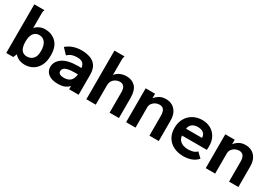

<svg xmlns="http://www.w3.org/2000/svg" viewBox="23 -1479 3255 2297"><g transform="rotate(30 1650.0 -330.0)"><path d="M308 12Q265 12 228 -3.5Q191 -19 166 -50L145 0H48V-672H186V-662Q181 -656 179.5 -649Q178 -642 178 -625V-419Q200 -447 237 -463.5Q274 -480 314 -479Q407 -478 466 -418.5Q525 -359 525 -242Q525 -155 495 -99Q465 -43 416 -15.5Q367 12 308 12ZM282 -86Q329 -86 363 -118.5Q397 -151 397 -230Q397 -302 367.5 -343Q338 -384 285 -384Q235 -384 207 -346Q179 -308 179 -237Q178 -86 282 -86Z M767 12Q681 12 634 -24Q587 -60 587 -120Q587 -195 658 -245Q729 -295 877 -295Q892 -295 918 -294Q909 -346 882.5 -363Q856 -380 812 -380Q774 -380 743 -370.5Q712 -361 681 -332L609 -407Q654 -446 707 -462.5Q760 -479 817 -479Q880 -479 932.5 -461Q985 -443 1016.5 -398.5Q1048 -354 1048 -273V0H917V-45Q887 -14 850.5 -1Q814 12 767 12ZM715 -137Q715 -110 736 -98.5Q757 -87 792 -87Q848 -87 880 -115Q912 -143 919 -207Q907 -207 895 -207Q883 -207 875 -207Q813 -207 778 -197.5Q743 -188 729 -172Q715 -156 715 -137Z M1155 -672H1293V-662Q1288 -656 1286.5 -649Q1285 -642 1285 -625V-410Q1312 -446 1352.5 -462.5Q1393 -479 1436 -479Q1513 -479 1559 -431Q1605 -383 1605 -278V0H1476V-276Q1476 -335 1456 -358.5Q1436 -382 1402 -382Q1355 -382 1320 -351.5Q1285 -321 1285 -266V0H1155Z M1704 0V-468H1834V-406Q1860 -439 1896 -459Q1932 -479 1983 -479Q2029 -479 2068 -458Q2107 -437 2131 -393Q2155 -349 2155 -278V0H2026V-276Q2026 -382 1948 -382Q1920 -382 1894 -369.5Q1868 -357 1851 -333.5Q1834 -310 1834 -278V0Z M2498 11Q2424 11 2365.5 -17Q2307 -45 2273 -99Q2239 -153 2239 -230Q2239 -307 2271.5 -363Q2304 -419 2359.5 -449Q2415 -479 2484 -479Q2546 -479 2596.5 -452.5Q2647 -426 2677.5 -374Q2708 -322 2708 -248Q2708 -237 2707.5 -221.5Q2707 -206 2706 -196H2363Q2366 -158 2386.5 -134.5Q2407 -111 2438 -99.5Q2469 -88 2504 -88Q2538 -88 2570.5 -96.5Q2603 -105 2627 -129L2693 -66Q2657 -25 2606 -7Q2555 11 2498 11ZM2364 -291H2585Q2584 -335 2555.5 -357.5Q2527 -380 2479 -380Q2433 -380 2402 -358.5Q2371 -337 2364 -291Z M2804 0V-468H2934V-406Q2960 -439 2996 -459Q3032 -479 3083 -479Q3129 -479 3168 -458Q3207 -437 3231 -393Q3255 -349 3255 -278V0H3126V-276Q3126 -382 3048 -382Q3020 -382 2994 -369.5Q2968 -357 2951 -333.5Q2934 -310 2934 -278V0Z"/></g></svg>

Font: Inconsolata SemiExpanded ExtraBold
Style: Regular
Weight: 800
Width: 6
Monospace: yes
Designer: Raph Levien, Cyreal, Brenton Simpson
Foundry: Raph Levien, Cyreal, Google
Version: Version 3.001; ttfautohint (v1.8.2.53-6de2)